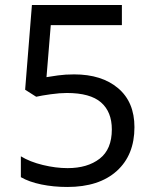

<svg xmlns="http://www.w3.org/2000/svg" viewBox="-20 -734 612 764"><path d="M275 -438Q385 -438 450 -383Q515 -328 515 -228Q515 -117 444.5 -53.5Q374 10 248 10Q193 10 144.5 0Q96 -10 63 -29V-112Q99 -90 150.5 -77.5Q202 -65 249 -65Q328 -65 376.5 -102.5Q425 -140 425 -219Q425 -289 382 -326.5Q339 -364 246 -364Q218 -364 182 -359Q146 -354 124 -349L80 -377L107 -714H465V-634H182L165 -427Q182 -430 211 -434Q240 -438 275 -438Z"/></svg>

Font: Noto Sans Hebrew Droid
Style: Regular
Weight: 400
Designer: Monotype Design Team
Foundry: Monotype Imaging Inc.
Version: Version 1.100